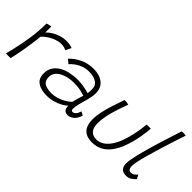

<svg xmlns="http://www.w3.org/2000/svg" viewBox="2 -1338 1983 1983"><g transform="rotate(45 993.0 -347.0)"><path d="M159 -440Q184 -467 219.5 -488.2Q255 -509.5 294.8 -521.8Q334.5 -534 371 -534Q398.5 -534 425.5 -529.8Q452.5 -525.5 465 -518.5L435.5 -457Q425 -462.5 407 -468.2Q389 -474 358 -474Q324 -474 286.2 -460.5Q248.5 -447 214 -424.2Q179.5 -401.5 155 -374.5Q152.5 -335.5 145 -281.8Q137.5 -228 128 -172.2Q118.5 -116.5 109.2 -70.2Q100 -24 93.5 0Q81 1 60.2 0.8Q39.5 0.5 25 -0.5Q38 -50 49.8 -100.8Q61.5 -151.5 71.2 -202.8Q81 -254 88.2 -306Q95.5 -358 99.2 -410.2Q103 -462.5 103.5 -515.5Q110.5 -518 122 -520.8Q133.5 -523.5 144.5 -525.8Q155.5 -528 160 -528.5Q160 -509.5 160 -482.5Q160 -455.5 159 -440Z M632 11.5Q545 11.5 495.5 -22.8Q446 -57 446 -130.5Q446 -184 470.8 -222.5Q495.5 -261 537.5 -285.5Q579.5 -310 632.5 -321.5Q685.5 -333 741 -333Q779.5 -333 815.8 -327.8Q852 -322.5 878 -316Q904 -309.5 911.5 -306.5Q915 -322.5 915.8 -336.8Q916.5 -351 916 -369.5Q915 -424.5 872.2 -449.8Q829.5 -475 767 -475Q722 -475 683.5 -461.8Q645 -448.5 614 -426.5Q583 -404.5 560 -378L516.5 -414Q561.5 -464 629.8 -496.5Q698 -529 779 -529Q866.5 -529 919.8 -487Q973 -445 973 -361.5Q973 -339.5 968.2 -312.5Q963.5 -285.5 955.5 -256.5Q942 -210 930 -163Q918 -116 918 -83Q918 -68 923.8 -63.5Q929.5 -59 940.5 -59Q958.5 -59 974.5 -77.2Q990.5 -95.5 1000 -129L1040 -106.5Q1024 -52 991.8 -25.8Q959.5 0.5 926.5 0.5Q892.5 0.5 877.5 -18Q862.5 -36.5 862.5 -74.5Q846 -56.5 810 -36.2Q774 -16 727.5 -2.2Q681 11.5 632 11.5ZM648.5 -41Q686.5 -41 725 -52.5Q763.5 -64 799.2 -84.2Q835 -104.5 863 -130.5Q874 -171.5 882.2 -200.5Q890.5 -229.5 899 -257Q884 -262.5 839.2 -272.8Q794.5 -283 731.5 -283Q691.5 -283 652.2 -274.2Q613 -265.5 580.5 -248Q548 -230.5 528.8 -203.8Q509.5 -177 509.5 -140.5Q509.5 -85.5 544.8 -63.2Q580 -41 648.5 -41Z M1572 -507Q1576.5 -508 1585 -508.8Q1593.5 -509.5 1602 -509.5Q1610 -509.5 1619.5 -509.2Q1629 -509 1633 -508.5Q1628 -454 1619 -397.2Q1610 -340.5 1595.5 -285.5Q1578.5 -223 1554 -167.5Q1529.5 -112 1494.5 -69.2Q1459.5 -26.5 1412.2 -2.2Q1365 22 1303.5 22Q1242 22 1205.8 0Q1169.5 -22 1154 -61.2Q1138.5 -100.5 1138.5 -151.5Q1138.5 -204 1151.8 -265.5Q1165 -327 1186.8 -393.5Q1208.5 -460 1232 -527Q1238 -526.5 1246.2 -526Q1254.5 -525.5 1261.5 -525Q1270 -524 1278.2 -522.5Q1286.5 -521 1292.5 -519Q1270 -459.5 1249.5 -396Q1229 -332.5 1216.2 -272.8Q1203.5 -213 1203.5 -164.5Q1203.5 -96 1231.5 -63.8Q1259.5 -31.5 1311 -31.5Q1359 -31.5 1400.8 -60.5Q1442.5 -89.5 1476.8 -148.5Q1511 -207.5 1535 -298Q1547.5 -343.5 1557 -395.8Q1566.5 -448 1572 -507Z M1898.5 -38Q1883.5 -20 1857.8 -1.8Q1832 16.5 1794.5 16.5Q1746.5 16.5 1726 -8.2Q1705.5 -33 1705.5 -76Q1705.5 -104.5 1715 -152.8Q1724.5 -201 1739.8 -260.5Q1755 -320 1774 -384.2Q1793 -448.5 1812.5 -510.8Q1832 -573 1849.2 -625.8Q1866.5 -678.5 1878 -714.5Q1893.5 -716 1905 -716Q1914 -716 1922.5 -715Q1931 -714 1938.5 -713Q1927 -679.5 1910 -627.8Q1893 -576 1873.8 -515Q1854.5 -454 1835.5 -390.8Q1816.5 -327.5 1800.5 -269.8Q1784.5 -212 1775.2 -166.8Q1766 -121.5 1766 -97.5Q1766 -72.5 1775.2 -57Q1784.5 -41.5 1807 -41.5Q1829.5 -41.5 1846 -53Q1862.5 -64.5 1876 -82.5Q1878 -80 1881.2 -73.8Q1884.5 -67.5 1888.2 -60Q1892 -52.5 1895 -46.5Q1898 -40.5 1898.5 -38Z"/></g></svg>

Font: Grandstander Thin ExtraLight
Style: Italic
Weight: 250
Italic angle: -15°
Version: Version 1.200